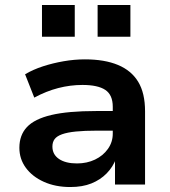

<svg xmlns="http://www.w3.org/2000/svg" viewBox="-20 -743 683 773"><path d="M263 10Q203 10 156.5 -11Q110 -32 84 -67.5Q58 -103 58 -148Q58 -199 88.5 -231.5Q119 -264 186.5 -280Q254 -296 367 -296H452V-217H371Q320 -217 285.5 -213.5Q251 -210 230 -202.5Q209 -195 200 -183Q191 -171 191 -153Q191 -121 217.5 -103Q244 -85 290 -85Q330 -85 362.5 -100.5Q395 -116 414.5 -143.5Q434 -171 434 -205V-313Q434 -361 404 -381Q374 -401 312 -401Q263 -401 214.5 -388.5Q166 -376 118 -350L81 -444Q113 -463 153 -476Q193 -489 236.5 -496.5Q280 -504 322 -504Q401 -504 455 -481.5Q509 -459 536.5 -413.5Q564 -368 564 -295V0H443V-105L448 -106Q435 -71 409.5 -45Q384 -19 348 -4.5Q312 10 263 10ZM373 -595V-723H505V-595ZM149 -595V-723H281V-595Z"/></svg>

Font: Nunito Sans 10pt SemiExpanded
Style: Bold
Weight: 700
Width: 6
Designer: Vernon Adams
Foundry: Vernon Adams
Version: Version 3.101;gftools[0.9.27]